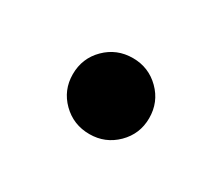

<svg xmlns="http://www.w3.org/2000/svg" viewBox="-46 -640 392 339"><g transform="rotate(30 150.0 -470.5)"><path d="M150.4 -393.1Q117.7 -393.1 95 -415.5Q72.3 -438 72.3 -470.2Q72.3 -502.9 95 -525.4Q117.7 -547.9 150.4 -547.9Q182.6 -547.9 205.3 -525.4Q228 -502.9 228 -470.2Q228 -438 205.3 -415.5Q182.6 -393.1 150.4 -393.1Z"/></g></svg>

Font: Inter 18pt SemiBold
Style: Regular
Weight: 600
Designer: Rasmus Andersson
Foundry: rsms
Version: Version 4.001;git-66647c0bb